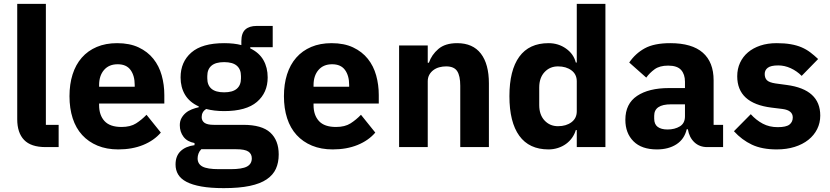

<svg xmlns="http://www.w3.org/2000/svg" viewBox="-20 -760 4290 992"><path d="M216 0Q140 0 104.5 -37Q69 -74 69 -144V-740H217V-115H283V0Z M591 12Q531 12 484 -7.5Q437 -27 404.5 -62.5Q372 -98 355.5 -149Q339 -200 339 -263Q339 -325 355 -375.5Q371 -426 402.5 -462Q434 -498 480 -517.5Q526 -537 585 -537Q650 -537 696.5 -515Q743 -493 772.5 -456Q802 -419 815.5 -370.5Q829 -322 829 -269V-225H492V-217Q492 -165 520 -134.5Q548 -104 608 -104Q654 -104 683 -122.5Q712 -141 737 -167L811 -75Q776 -34 719.5 -11Q663 12 591 12ZM588 -428Q543 -428 517.5 -398.5Q492 -369 492 -320V-312H676V-321Q676 -369 654.5 -398.5Q633 -428 588 -428Z M1420 38Q1420 80 1405.5 112Q1391 144 1358 166.5Q1325 189 1270.5 200.5Q1216 212 1136 212Q1068 212 1020.5 203.5Q973 195 943.5 179.5Q914 164 900.5 141.5Q887 119 887 90Q887 46 913 21Q939 -4 985 -10V-21Q947 -28 928 -53.5Q909 -79 909 -113Q909 -134 917.5 -149.5Q926 -165 939.5 -176.5Q953 -188 971 -195Q989 -202 1007 -206V-210Q959 -232 936 -270.5Q913 -309 913 -360Q913 -440 968.5 -488.5Q1024 -537 1138 -537Q1190 -537 1227 -527V-547Q1227 -589 1247.5 -607.5Q1268 -626 1306 -626H1389V-516H1273V-510Q1319 -488 1341 -449.5Q1363 -411 1363 -360Q1363 -281 1307.5 -233.5Q1252 -186 1138 -186Q1087 -186 1045 -197Q1022 -182 1022 -155Q1022 -136 1036.5 -125.5Q1051 -115 1085 -115H1237Q1333 -115 1376.5 -75Q1420 -35 1420 38ZM1281 58Q1281 35 1263 23Q1245 11 1200 11H1020Q1010 21 1005.5 33.5Q1001 46 1001 58Q1001 87 1026 100.5Q1051 114 1111 114H1171Q1231 114 1256 100.5Q1281 87 1281 58ZM1138 -283Q1182 -283 1203.5 -301.5Q1225 -320 1225 -355V-367Q1225 -402 1203.5 -420.5Q1182 -439 1138 -439Q1094 -439 1072.5 -420.5Q1051 -402 1051 -367V-355Q1051 -320 1072.5 -301.5Q1094 -283 1138 -283Z M1699 12Q1639 12 1592 -7.5Q1545 -27 1512.5 -62.5Q1480 -98 1463.5 -149Q1447 -200 1447 -263Q1447 -325 1463 -375.5Q1479 -426 1510.5 -462Q1542 -498 1588 -517.5Q1634 -537 1693 -537Q1758 -537 1804.5 -515Q1851 -493 1880.5 -456Q1910 -419 1923.5 -370.5Q1937 -322 1937 -269V-225H1600V-217Q1600 -165 1628 -134.5Q1656 -104 1716 -104Q1762 -104 1791 -122.5Q1820 -141 1845 -167L1919 -75Q1884 -34 1827.5 -11Q1771 12 1699 12ZM1696 -428Q1651 -428 1625.5 -398.5Q1600 -369 1600 -320V-312H1784V-321Q1784 -369 1762.5 -398.5Q1741 -428 1696 -428Z M2042 0V-525H2190V-436H2196Q2210 -477 2245 -507Q2280 -537 2342 -537Q2423 -537 2464.5 -483Q2506 -429 2506 -329V0H2358V-317Q2358 -368 2342 -392.5Q2326 -417 2285 -417Q2267 -417 2250 -412.5Q2233 -408 2219.5 -398Q2206 -388 2198 -373.5Q2190 -359 2190 -340V0Z M2960 -88H2955Q2949 -67 2936 -48.5Q2923 -30 2904.5 -16.5Q2886 -3 2862.5 4.5Q2839 12 2814 12Q2714 12 2663 -58.5Q2612 -129 2612 -263Q2612 -397 2663 -467Q2714 -537 2814 -537Q2865 -537 2904.5 -509Q2944 -481 2955 -437H2960V-740H3108V0H2960ZM2863 -108Q2905 -108 2932.5 -128.5Q2960 -149 2960 -185V-340Q2960 -376 2932.5 -396.5Q2905 -417 2863 -417Q2821 -417 2793.5 -387.5Q2766 -358 2766 -308V-217Q2766 -167 2793.5 -137.5Q2821 -108 2863 -108Z M3634 0Q3594 0 3567.5 -25Q3541 -50 3534 -92H3528Q3516 -41 3475 -14.5Q3434 12 3374 12Q3295 12 3253 -30Q3211 -72 3211 -141Q3211 -224 3271.5 -264.5Q3332 -305 3436 -305H3519V-338Q3519 -376 3499 -398.5Q3479 -421 3432 -421Q3388 -421 3362 -402Q3336 -383 3319 -359L3231 -437Q3263 -484 3311.5 -510.5Q3360 -537 3443 -537Q3555 -537 3611 -488Q3667 -439 3667 -345V-115H3716V0ZM3429 -91Q3466 -91 3492.5 -107Q3519 -123 3519 -159V-221H3447Q3360 -221 3360 -162V-147Q3360 -118 3378 -104.5Q3396 -91 3429 -91Z M3993 12Q3917 12 3865 -12.5Q3813 -37 3772 -82L3859 -170Q3887 -139 3921 -121Q3955 -103 3998 -103Q4042 -103 4059 -116.5Q4076 -130 4076 -153Q4076 -190 4023 -197L3966 -204Q3789 -226 3789 -366Q3789 -404 3803.5 -435.5Q3818 -467 3844.5 -489.5Q3871 -512 3908.5 -524.5Q3946 -537 3993 -537Q4034 -537 4065.5 -531.5Q4097 -526 4121.5 -515.5Q4146 -505 4166.5 -489.5Q4187 -474 4207 -455L4122 -368Q4097 -393 4065.5 -407.5Q4034 -422 4001 -422Q3963 -422 3947 -410Q3931 -398 3931 -378Q3931 -357 3942.5 -345.5Q3954 -334 3986 -329L4045 -321Q4218 -298 4218 -163Q4218 -125 4202 -93Q4186 -61 4156.5 -37.5Q4127 -14 4085.5 -1Q4044 12 3993 12Z"/></svg>

Font: IBM Plex Sans Arabic
Style: Bold
Weight: 700
Designer: Mike Abbink, Paul van der Laan, Pieter van Rosmalen, Wael Morcos, Khajak Apelian
Foundry: Bold Monday
Version: Version 1.2